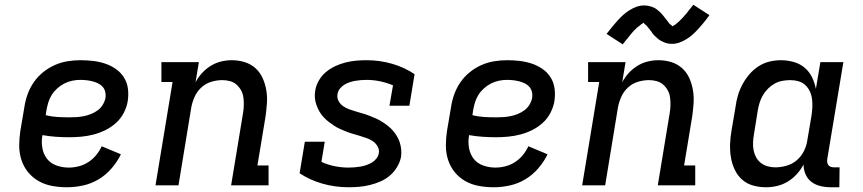

<svg xmlns="http://www.w3.org/2000/svg" viewBox="-20 -782 3640 810"><path d="M263 8Q231 8 200.5 2.5Q170 -3 144 -17.5Q118 -32 99 -55Q80 -78 70.5 -107Q61 -136 61 -167.5Q61 -199 66 -231L83 -331Q87 -358 96.5 -384.5Q106 -411 122.5 -435Q139 -459 162 -477.5Q185 -496 211 -507.5Q237 -519 264.5 -523.5Q292 -528 319 -528Q346 -528 372 -525Q398 -522 422.5 -514Q447 -506 468 -491.5Q489 -477 502.5 -456Q516 -435 519.5 -409Q523 -383 519 -356Q515 -331 502.5 -306.5Q490 -282 469.5 -263.5Q449 -245 424.5 -233Q400 -221 375 -214.5Q350 -208 324 -205.5Q298 -203 273 -203Q244 -203 215.5 -205Q187 -207 159 -212Q154 -185 158.5 -158.5Q163 -132 178 -112.5Q193 -93 218 -84Q243 -75 270 -75Q291 -75 312.5 -80.5Q334 -86 352.5 -98Q371 -110 385.5 -127.5Q400 -145 409 -165L490 -131Q475 -100 451 -72Q427 -44 396 -25.5Q365 -7 330.5 0.5Q296 8 263 8ZM273 -287Q288 -287 303.5 -288Q319 -289 334 -292Q349 -295 364 -301Q379 -307 392 -316.5Q405 -326 413.5 -340Q422 -354 425 -369Q427 -382 424 -394.5Q421 -407 413 -416Q405 -425 393.5 -430.5Q382 -436 370 -439Q358 -442 345 -443.5Q332 -445 318 -445Q302 -445 285 -441.5Q268 -438 252 -430Q236 -422 222 -409.5Q208 -397 198.5 -382Q189 -367 184 -350.5Q179 -334 176 -317L173 -296Q197 -290 222 -288.5Q247 -287 273 -287Z M636 0 708 -436H661V-520H819L805 -435Q816 -456 832.5 -474Q849 -492 869.5 -504.5Q890 -517 912.5 -522.5Q935 -528 958 -528Q986 -528 1012 -520Q1038 -512 1057.5 -494.5Q1077 -477 1088 -452.5Q1099 -428 1103.5 -401Q1108 -374 1106 -345.5Q1104 -317 1100 -289L1066 -84H1113V0H955L1005 -303Q1008 -320 1008.5 -336.5Q1009 -353 1007 -369.5Q1005 -386 997.5 -400Q990 -414 978.5 -424.5Q967 -435 951 -439.5Q935 -444 918 -444Q895 -444 871.5 -437Q848 -430 829.5 -413Q811 -396 801 -373.5Q791 -351 787 -329L733 0Z M1451 8Q1394 8 1341 -7Q1288 -22 1244 -51L1266 -184H1350L1336 -99Q1362 -87 1391.5 -81Q1421 -75 1451 -75Q1463 -75 1475 -76Q1487 -77 1499.5 -79Q1512 -81 1524 -85Q1536 -89 1547.5 -95.5Q1559 -102 1567.5 -112.5Q1576 -123 1578 -135Q1581 -150 1573.5 -163.5Q1566 -177 1554 -185.5Q1542 -194 1527.5 -199Q1513 -204 1499 -208.5Q1485 -213 1470.5 -217Q1456 -221 1442 -226.5Q1428 -232 1414.5 -238Q1401 -244 1389 -252Q1377 -260 1365.5 -269Q1354 -278 1344 -289Q1334 -300 1327 -312.5Q1320 -325 1315 -339Q1310 -353 1308.5 -368.5Q1307 -384 1310 -400Q1313 -421 1325 -442Q1337 -463 1355 -478Q1373 -493 1394.5 -503Q1416 -513 1438 -518.5Q1460 -524 1482 -526Q1504 -528 1526 -528Q1582 -528 1634 -513Q1686 -498 1729 -469L1707 -336H1623L1638 -422Q1612 -433 1583.5 -439Q1555 -445 1526 -445Q1514 -445 1502.5 -444Q1491 -443 1479 -441Q1467 -439 1455 -435Q1443 -431 1432.5 -424.5Q1422 -418 1414 -408Q1406 -398 1404 -386Q1401 -370 1408 -356.5Q1415 -343 1427 -334.5Q1439 -326 1453 -321Q1467 -316 1482 -311.5Q1497 -307 1511 -303Q1525 -299 1539 -293.5Q1553 -288 1566.5 -282Q1580 -276 1592.5 -268Q1605 -260 1616.5 -251Q1628 -242 1637.5 -231Q1647 -220 1654.5 -207.5Q1662 -195 1666.5 -181Q1671 -167 1672.5 -151.5Q1674 -136 1672 -121Q1668 -99 1655.5 -78Q1643 -57 1625 -41.5Q1607 -26 1585 -16.5Q1563 -7 1540.5 -1.5Q1518 4 1495.5 6Q1473 8 1451 8Z M2063 8Q2031 8 2000.5 2.5Q1970 -3 1944 -17.5Q1918 -32 1899 -55Q1880 -78 1870.5 -107Q1861 -136 1861 -167.5Q1861 -199 1866 -231L1883 -331Q1887 -358 1896.5 -384.5Q1906 -411 1922.5 -435Q1939 -459 1962 -477.5Q1985 -496 2011 -507.5Q2037 -519 2064.5 -523.5Q2092 -528 2119 -528Q2146 -528 2172 -525Q2198 -522 2222.5 -514Q2247 -506 2268 -491.5Q2289 -477 2302.5 -456Q2316 -435 2319.5 -409Q2323 -383 2319 -356Q2315 -331 2302.5 -306.5Q2290 -282 2269.5 -263.5Q2249 -245 2224.5 -233Q2200 -221 2175 -214.5Q2150 -208 2124 -205.5Q2098 -203 2073 -203Q2044 -203 2015.5 -205Q1987 -207 1959 -212Q1954 -185 1958.5 -158.5Q1963 -132 1978 -112.5Q1993 -93 2018 -84Q2043 -75 2070 -75Q2091 -75 2112.5 -80.5Q2134 -86 2152.5 -98Q2171 -110 2185.5 -127.5Q2200 -145 2209 -165L2290 -131Q2275 -100 2251 -72Q2227 -44 2196 -25.5Q2165 -7 2130.5 0.5Q2096 8 2063 8ZM2073 -287Q2088 -287 2103.5 -288Q2119 -289 2134 -292Q2149 -295 2164 -301Q2179 -307 2192 -316.5Q2205 -326 2213.5 -340Q2222 -354 2225 -369Q2227 -382 2224 -394.5Q2221 -407 2213 -416Q2205 -425 2193.5 -430.5Q2182 -436 2170 -439Q2158 -442 2145 -443.5Q2132 -445 2118 -445Q2102 -445 2085 -441.5Q2068 -438 2052 -430Q2036 -422 2022 -409.5Q2008 -397 1998.5 -382Q1989 -367 1984 -350.5Q1979 -334 1976 -317L1973 -296Q1997 -290 2022 -288.5Q2047 -287 2073 -287Z M2436 0 2508 -436H2461V-520H2619L2605 -435Q2616 -456 2632.5 -474Q2649 -492 2669.5 -504.5Q2690 -517 2712.5 -522.5Q2735 -528 2758 -528Q2786 -528 2812 -520Q2838 -512 2857.5 -494.5Q2877 -477 2888 -452.5Q2899 -428 2903.5 -401Q2908 -374 2906 -345.5Q2904 -317 2900 -289L2866 -84H2913V0H2755L2805 -303Q2808 -320 2808.5 -336.5Q2809 -353 2807 -369.5Q2805 -386 2797.5 -400Q2790 -414 2778.5 -424.5Q2767 -435 2751 -439.5Q2735 -444 2718 -444Q2695 -444 2671.5 -437Q2648 -430 2629.5 -413Q2611 -396 2601 -373.5Q2591 -351 2587 -329L2533 0ZM2607 -595 2539 -639Q2552 -656 2564 -670.5Q2576 -685 2587 -697Q2598 -709 2609 -719Q2620 -729 2635 -738.5Q2650 -748 2665.5 -753.5Q2681 -759 2697 -759Q2702 -759 2707 -758.5Q2712 -758 2717 -757Q2722 -756 2726.5 -754.5Q2731 -753 2736 -751Q2741 -749 2745 -746.5Q2749 -744 2752.5 -741Q2756 -738 2760 -735Q2764 -732 2767.5 -728Q2771 -724 2774 -720.5Q2777 -717 2780 -713.5Q2783 -710 2784.5 -707.5Q2786 -705 2790.5 -700Q2795 -695 2798 -690.5Q2801 -686 2804 -682.5Q2807 -679 2811 -677Q2815 -675 2815 -671L2820 -673Q2824 -675 2827 -677Q2830 -679 2834 -682.5Q2838 -686 2840.5 -688Q2843 -690 2845 -692Q2847 -694 2849 -696Q2851 -698 2853.5 -700.5Q2856 -703 2858.5 -705.5Q2861 -708 2863.5 -711Q2866 -714 2868.5 -717Q2871 -720 2874 -723Q2877 -726 2879.5 -729.5Q2882 -733 2885 -737Q2888 -741 2891.5 -745Q2895 -749 2898 -753Q2901 -757 2905 -762L2973 -718Q2960 -700 2948 -685.5Q2936 -671 2925 -659Q2914 -647 2903 -637Q2892 -627 2877 -617.5Q2862 -608 2846.5 -602.5Q2831 -597 2815 -597Q2810 -597 2805 -597.5Q2800 -598 2795 -599Q2790 -600 2785.5 -602Q2781 -604 2776 -606Q2771 -608 2767 -610.5Q2763 -613 2759.5 -615.5Q2756 -618 2752 -621.5Q2748 -625 2744.5 -628.5Q2741 -632 2737.5 -635.5Q2734 -639 2731.5 -643Q2729 -647 2727.5 -649.5Q2726 -652 2721.5 -657Q2717 -662 2714 -666Q2711 -670 2708 -673.5Q2705 -677 2701 -679.5Q2697 -682 2697 -685V-686L2692 -684Q2687 -681 2684.5 -679Q2682 -677 2678 -673.5Q2674 -670 2671.5 -668.5Q2669 -667 2667 -665Q2665 -663 2663 -661Q2661 -659 2658.5 -656.5Q2656 -654 2653.5 -651.5Q2651 -649 2648.5 -646Q2646 -643 2643.5 -640Q2641 -637 2638 -633.5Q2635 -630 2632.5 -626.5Q2630 -623 2627 -619.5Q2624 -616 2620.5 -612Q2617 -608 2614 -603.5Q2611 -599 2607 -595Z M3211 8Q3183 8 3156.5 0.5Q3130 -7 3110.5 -24.5Q3091 -42 3079.5 -66.5Q3068 -91 3063.5 -118.5Q3059 -146 3060 -174Q3061 -202 3066 -231L3083 -331Q3086 -355 3093 -379Q3100 -403 3112 -425.5Q3124 -448 3141 -468Q3158 -488 3179.5 -502Q3201 -516 3225.5 -522Q3250 -528 3274 -528Q3302 -528 3328.5 -520.5Q3355 -513 3374.5 -496.5Q3394 -480 3405.5 -456.5Q3417 -433 3422 -407L3441 -520H3538L3470 -111Q3469 -104 3470 -97Q3471 -90 3475 -85Q3479 -80 3485.5 -78Q3492 -76 3499 -76H3522L3521 8H3485Q3463 8 3441.5 3Q3420 -2 3403.5 -14.5Q3387 -27 3378.5 -46.5Q3370 -66 3370 -88Q3359 -67 3342 -48Q3325 -29 3303.5 -16Q3282 -3 3258.5 2.5Q3235 8 3211 8ZM3251 -76Q3274 -76 3298.5 -83Q3323 -90 3342 -106.5Q3361 -123 3372 -145.5Q3383 -168 3386 -191L3403 -291Q3406 -309 3407 -327Q3408 -345 3406 -362.5Q3404 -380 3397 -395.5Q3390 -411 3378 -422.5Q3366 -434 3349 -439Q3332 -444 3314 -444Q3298 -444 3281 -441Q3264 -438 3248.5 -429.5Q3233 -421 3220.5 -408.5Q3208 -396 3199 -381Q3190 -366 3185 -350Q3180 -334 3177 -317L3161 -217Q3158 -200 3157 -183Q3156 -166 3159 -149.5Q3162 -133 3169.5 -119Q3177 -105 3189.5 -95Q3202 -85 3218 -80.5Q3234 -76 3251 -76Z"/></svg>

Font: Iosevka HT Medium Extended
Style: Italic
Weight: 500
Width: 7
Italic angle: -9°
Monospace: yes
Designer: Belleve Invis
Foundry: Belleve Invis
Version: Version 32.3.0; ttfautohint (v1.8.4)